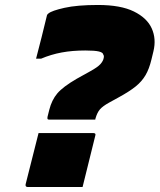

<svg xmlns="http://www.w3.org/2000/svg" viewBox="-20 -740 642 772"><path d="M374 -720Q465 -720 518 -694Q571 -668 590 -626Q609 -584 597 -534L589 -501Q580 -463 565 -437.5Q550 -412 525 -392Q500 -372 458 -349L418 -327Q393 -313 382 -300.5Q371 -288 364 -264L363 -259H179Q173 -259 171.5 -261Q170 -263 171 -270L178 -298Q188 -338 210.5 -364.5Q233 -391 288 -423L342 -453Q373 -470 384 -482.5Q395 -495 397 -507Q399 -516 395 -521Q394 -529 377.5 -533Q361 -537 323 -537Q271 -537 228 -529Q185 -521 145 -504H125Q136 -547 147 -589.5Q158 -632 168 -675Q169 -682 175 -686Q188 -697 239 -708.5Q290 -720 374 -720ZM312 12H92Q81 12 83 1L135 -205H355Q367 -205 363 -194Z"/></svg>

Font: Recursive Sn Lnr St Blk
Style: Italic
Weight: 900
Italic angle: -15°
Version: Version 1.079;hotconv 1.0.112;makeotfexe 2.5.65598; ttfautoh